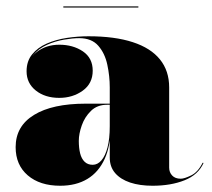

<svg xmlns="http://www.w3.org/2000/svg" viewBox="-20 -584 677 614"><path d="M468 10Q427 10 396.2 -0.2Q365.5 -10.5 348.2 -30.5Q331 -50.5 331 -80V-304.5Q331 -340.5 323.2 -377Q315.5 -413.5 294.2 -437.8Q273 -462 233 -462Q212.5 -462 184.5 -457.2Q156.5 -452.5 130 -440.5Q103.5 -428.5 86.2 -408Q69 -387.5 69 -356H66Q66 -393 96.5 -417Q127 -441 169.5 -441Q213.5 -441 245 -419.8Q276.5 -398.5 276.5 -358Q276.5 -317 244.5 -294Q212.5 -271 169.5 -271Q124 -271 94.5 -294.5Q65 -318 65 -356Q65 -388.5 82.8 -410.2Q100.5 -432 129.8 -444.8Q159 -457.5 194 -462.8Q229 -468 263 -468Q347 -468 404.5 -449.2Q462 -430.5 491.5 -394Q521 -357.5 521 -304.5V-48Q521 -33 530.5 -22.8Q540 -12.5 558 -12.5Q569.5 -12.5 591.2 -23Q613 -33.5 628 -63.5L631 -63Q614 -25 570.2 -7.5Q526.5 10 468 10ZM172.5 10Q107.5 10 68.8 -23.2Q30 -56.5 30 -113.5Q30 -180.5 88.8 -216.5Q147.5 -252.5 254 -252.5H377.5V-249H322.5Q291 -249 271 -229.5Q251 -210 241.5 -183Q232 -156 232 -133.5Q232 -111 236.2 -93.8Q240.5 -76.5 250.5 -66.8Q260.5 -57 276.5 -57Q292 -57 304.2 -71Q316.5 -85 323.8 -112.5Q331 -140 331 -180.5H334Q334 -118.5 314.8 -76Q295.5 -33.5 259.5 -11.8Q223.5 10 172.5 10ZM182.5 -560V-563.5H422.5V-560Z"/></svg>

Font: Bodoni Moda 48pt Black
Style: Regular
Weight: 900
Designer: Owen Earl
Foundry: indestructible type
Version: Version 2.004